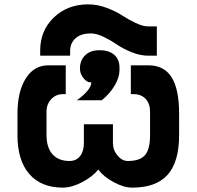

<svg xmlns="http://www.w3.org/2000/svg" viewBox="-20 -846 900 879"><path d="M364 -277H497V-191Q497 -159 518 -134Q539 -109 565 -109Q621 -109 644 -136Q667 -163 667 -227V-335Q667 -372 646.5 -393.5Q626 -415 592 -415H579V-547H659Q731 -547 765.5 -492.5Q800 -438 800 -325V-227Q800 -105 747.5 -46Q695 13 585 13Q547 13 500.5 -12Q454 -37 430 -70Q404 -37 356 -12Q308 13 268 13Q168 13 114 -49.5Q60 -112 60 -227V-325Q60 -427 98 -487Q136 -547 201 -547H281V-415H268Q236 -415 214.5 -392Q193 -369 193 -335V-227Q193 -170 220.5 -139.5Q248 -109 298 -109Q329 -109 346.5 -131Q364 -153 364 -191ZM164 -591V-615Q164 -706 226.5 -766Q289 -826 384 -826Q426 -826 468.5 -810Q511 -794 539 -775.5Q567 -757 600.5 -741Q634 -725 660 -725H698V-591H659Q622 -591 582.5 -607Q543 -623 515.5 -642Q488 -661 455 -677Q422 -693 396 -693Q351 -693 326 -671Q301 -649 301 -611V-591ZM332 -387Q398 -435 398 -469H394Q377 -469 361.5 -489Q346 -509 346 -532Q346 -570 370 -593Q394 -616 433 -616H437Q479 -616 503 -595Q527 -574 527 -537V-524Q527 -492 505 -454.5Q483 -417 446 -387Z"/></svg>

Font: Involve
Style: Bold
Weight: 700
Designer: Stefan Peev
Foundry: Context Ltd.
Version: Version 1.001